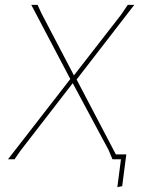

<svg xmlns="http://www.w3.org/2000/svg" viewBox="-20 -657 603 792"><path d="M444 0 428 -38 280 -314 65 -36 40 0H13L270 -331L109 -637H135L151 -602L285 -346L480 -597L507 -637H534L296 -329L458 -20H501L484 111L464 115L479 0Z"/></svg>

Font: Alegreya Sans Thin
Style: Italic
Weight: 100
Italic angle: -7°
Designer: Juan Pablo del Peral
Foundry: Huerta Tipografica
Version: Version 2.007